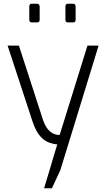

<svg xmlns="http://www.w3.org/2000/svg" viewBox="-20 -779 573 1036"><path d="M218 237 289 0Q269 -1 244 -10Q219 -19 196.5 -44.5Q174 -70 157 -119L21 -533H82L212 -132Q224 -98 238.5 -81.5Q253 -65 267 -58.5Q281 -52 291 -51.5Q301 -51 302 -51L452 -533H512L306 138L260 237ZM347 -658Q333 -658 333 -672V-744Q333 -759 347 -759H374Q381 -759 384.5 -754.5Q388 -750 388 -744V-672Q388 -658 374 -658ZM153 -658Q138 -658 138 -672V-744Q138 -759 153 -759H179Q186 -759 190 -754.5Q194 -750 194 -744V-672Q194 -658 179 -658Z"/></svg>

Font: Exo Thin Light
Style: Regular
Weight: 300
Version: Version 2.000